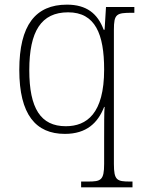

<svg xmlns="http://www.w3.org/2000/svg" viewBox="-20 -566 621 826"><path d="M329 240H550V215H540C483 215 470 210 470 139V-438C470 -506 481 -511 548 -511H558V-536H436L430 -438H426C400 -508 352 -546 268 -546C133 -546 63 -458 63 -265C63 -73 134 10 259 10C352 10 401 -37 428 -106H430C428 -85 428 -26 428 33V139C428 210 414 215 358 215H329ZM263 -23C155 -23 106 -100 106 -264C106 -431 157 -513 273 -513C390 -513 428 -419 428 -267C428 -77 353 -23 263 -23Z"/></svg>

Font: Noto Serif Gurmukhi ExtraLight
Style: Regular
Weight: 200
Designer: Vaibhav Singh and the Monotype Design Team
Foundry: Monotype Imaging Inc.
Version: Version 2.004